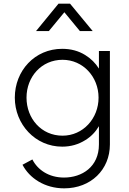

<svg xmlns="http://www.w3.org/2000/svg" viewBox="-20 -810 703 1050"><path d="M247 -640 332 -743 417 -640H487L363 -790H300L177 -640ZM331 220C477 220 581 118 581 -20V-531H521V-435C502 -465 477 -490 446 -509C409 -532 367 -543 320 -543C170 -543 61 -423 61 -276C61 -130 173 -8 320 -8C367 -8 409 -20 447 -44C478 -63 503 -89 521 -120V-20C521 103 428 161 330 161C247 161 186 119 157 62L103 91C141 164 224 220 331 220ZM322 -68C206 -68 125 -162 125 -276C125 -390 207 -483 322 -483C434 -483 519 -390 519 -276C519 -162 434 -68 322 -68Z"/></svg>

Font: Plus Jakarta Sans Light
Style: Regular
Weight: 300
Designer: Gumpita Rahayu
Foundry: Tokotype
Version: Version 2.071;gftools[0.9.30]